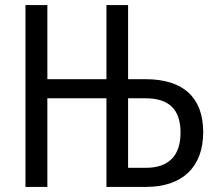

<svg xmlns="http://www.w3.org/2000/svg" viewBox="-20 -734 853 754"><path d="M80 0H166V-348H398V0H554C697 0 778 -79 778 -215C778 -351 700 -423 552 -423H483V-714H398V-423H166V-714H80ZM483 -75V-348H552C644 -348 689 -304 689 -213C689 -123 643 -75 553 -75Z"/></svg>

Font: Noto Sans Condensed
Style: Regular
Weight: 400
Width: 3
Designer: Monotype Design Team
Foundry: Monotype Imaging Inc.
Version: Version 2.013